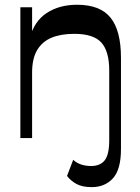

<svg xmlns="http://www.w3.org/2000/svg" viewBox="-20 -581 590 808"><path d="M365.9 206.5Q326.7 206.5 302.3 193.4Q278 180.3 262.1 159.4L288 91.5Q315.8 117.6 363.7 117.6Q401.9 117.6 420.8 93.5Q439.7 69.4 439.7 8.8V-75.5H489.1V46.1Q489.1 132.4 455.2 169.5Q421.3 206.5 365.9 206.5ZM439.7 0V-284.2Q439.7 -364.8 406.7 -401.7Q373.7 -438.6 292.4 -438.6Q236.1 -438.6 196.7 -422.2Q157.3 -405.7 136.2 -369.9Q115.1 -334.1 115.1 -275.6V0H65.7V-550.5H115.1V-399.8L105.2 -419.4Q123.1 -490.8 176 -525.9Q228.9 -561 304.6 -561Q401.5 -561 445.3 -506.5Q489.1 -452 489.1 -337.8V0Z"/></svg>

Font: Savate ExtraLight
Style: Regular
Weight: 200
Designer: Max Esnée
Foundry: Plomb Type
Version: Version 2.000